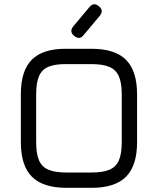

<svg xmlns="http://www.w3.org/2000/svg" viewBox="-20 -901 758 921"><path d="M335.5 -729Q311 -749.5 331.5 -774.5L409 -867Q429.5 -892 454.5 -871Q479.5 -851 458.5 -825L381 -732.5Q361.5 -707.5 335.5 -729ZM299 0Q186.5 0 133.2 -53.2Q80 -106.5 80 -219V-449Q80 -562.5 133.2 -615.2Q186.5 -668 298.5 -667H419Q531.5 -667 584.5 -614Q637.5 -561 637.5 -448V-219Q637.5 -106.5 584.5 -53.2Q531.5 0 419 0ZM299 -73.5H419Q473.5 -73.5 505.2 -87Q537 -100.5 550.5 -132.2Q564 -164 564 -219V-448Q564 -502.5 550.5 -534.2Q537 -566 505.2 -579.8Q473.5 -593.5 419 -593.5H298.5Q244 -594 212.5 -580.8Q181 -567.5 167.2 -535.8Q153.5 -504 153.5 -449V-219Q153.5 -164 167 -132.2Q180.5 -100.5 212.2 -87Q244 -73.5 299 -73.5Z"/></svg>

Font: Jura Light SemiBold
Style: Regular
Weight: 600
Version: Version 5.106